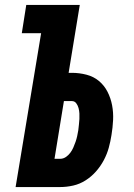

<svg xmlns="http://www.w3.org/2000/svg" viewBox="-20 -755 540 775"><path d="M43 0 146 -621H68L86 -735H302L257 -461H270Q300 -461 329 -453.5Q358 -446 379.5 -428Q401 -410 414 -384.5Q427 -359 432.5 -330Q438 -301 436.5 -270.5Q435 -240 430 -210Q426 -184 419 -158.5Q412 -133 399 -108.5Q386 -84 367.5 -63Q349 -42 325.5 -27Q302 -12 275.5 -6Q249 0 223 0ZM200 -114H223Q235 -114 245.5 -121Q256 -128 263.5 -138Q271 -148 276 -159.5Q281 -171 285 -182.5Q289 -194 291.5 -205.5Q294 -217 296 -229Q297 -240 298.5 -251.5Q300 -263 300.5 -274.5Q301 -286 300.5 -297Q300 -308 297 -319Q294 -330 287.5 -338.5Q281 -347 270 -347H238Z"/></svg>

Font: Iosevka Curly Heavy
Style: Italic
Weight: 900
Italic angle: -9°
Monospace: yes
Designer: Belleve Invis
Foundry: Belleve Invis
Version: Version 22.1.2; ttfautohint (v1.8.4)